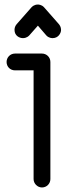

<svg xmlns="http://www.w3.org/2000/svg" viewBox="-20 -822 298 846"><path d="M81 -654C98 -654 107 -664 109 -666L147 -709L184 -666C195 -654 209 -654 212 -654C237 -654 249 -676 249 -690C249 -703 243 -711 240 -715L174 -790C163 -802 149 -802 147 -802C130 -802 121 -792 119 -790L53 -715C45 -706 44 -695 44 -690C44 -665 65 -654 81 -654ZM202 -549C202 -571 184 -586 165 -586H46C25 -586 9 -569 9 -549C9 -528 25 -512 46 -512H128V-33C128 -13 145 4 165 4C186 4 202 -13 202 -33Z"/></svg>

Font: LS
Style: RegularAlt
Weight: 500
Designer: BSozoo
Foundry: BSozoo
Version: Version 001.000